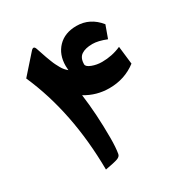

<svg xmlns="http://www.w3.org/2000/svg" viewBox="-167 -844 927 972"><g transform="rotate(-30 296.5 -357.5)"><path d="M431.6 -584Q390.6 -584 367.4 -568.6Q344.2 -553.2 344.2 -515.6Q344.2 -501.5 371.6 -491Q398.9 -480.5 429.7 -480.5Q488.8 -480.5 541.5 -503.9L553.7 -398.9Q485.8 -346.7 395.5 -346.7Q320.8 -346.7 257.3 -385.3Q273.4 -265.6 273.4 -127.4Q273.4 -70.3 267.1 -35.6Q264.6 -22 246.8 -15.4Q229 -8.8 173.8 1Q170.9 -336.4 54.7 -600.1L149.9 -707.5Q168 -728 176.3 -701.7Q178.7 -694.8 185.8 -673.6Q192.9 -652.3 196 -643.6Q199.2 -634.8 206.1 -616.9Q212.9 -599.1 217.8 -589.6Q222.7 -580.1 229.7 -567.1Q236.8 -554.2 244.6 -545.4Q252.4 -536.6 260.7 -529.8Q259.3 -545.4 259.3 -555.2Q259.3 -621.1 299.1 -662.4Q338.9 -703.6 407.2 -703.6Q485.8 -703.6 539.1 -637.7L512.7 -564.9Q465.3 -584 431.6 -584Z"/></g></svg>

Font: Sahel FD
Style: Bold-FD
Weight: 700
Foundry: Saber Rastikerdar (saber.rastikerdar@gmail.com)
Version: Version 3.3.0